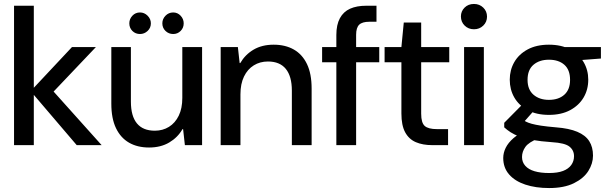

<svg xmlns="http://www.w3.org/2000/svg" viewBox="-20 -734 3087 971"><path d="M368 0 135 -273 344 -496H465L217 -235V-309L494 0ZM51 0V-705H151V0Z M734 12Q675 12 632.5 -12.5Q590 -37 566.5 -86Q543 -135 543 -210V-496H642V-220Q642 -147 672.5 -110Q703 -73 763 -73Q803 -73 834.5 -92.5Q866 -112 884 -149Q902 -186 902 -239V-496H1002V0H915L906 -81H903Q879 -39 836 -13.5Q793 12 734 12ZM688 -562Q665 -562 649.5 -577.5Q634 -593 634 -616Q634 -638 649.5 -654.5Q665 -671 688 -671Q710 -671 726.5 -654.5Q743 -638 743 -616Q743 -593 726.5 -577.5Q710 -562 688 -562ZM856 -562Q833 -562 817 -577.5Q801 -593 801 -616Q801 -638 817 -654.5Q833 -671 856 -671Q878 -671 893.5 -654.5Q909 -638 909 -616Q909 -593 893.5 -577.5Q878 -562 856 -562Z M1096 0V-496H1183L1192 -415H1195Q1220 -458 1262.5 -483Q1305 -508 1364 -508Q1423 -508 1466 -483.5Q1509 -459 1532.5 -410Q1556 -361 1556 -286V0H1456V-276Q1456 -348 1425.5 -385.5Q1395 -423 1335 -423Q1295 -423 1263.5 -403.5Q1232 -384 1214 -347Q1196 -310 1196 -257V0Z M1681 0V-557Q1681 -609 1699 -642Q1717 -675 1750.5 -690Q1784 -705 1832 -705H1884V-624H1848Q1812 -624 1796.5 -609Q1781 -594 1781 -558V0ZM1609 -419V-496H1898V-419Z M2166 0Q2118 0 2083 -15Q2048 -30 2029 -65Q2010 -100 2010 -160V-419H1925V-496H2010L2022 -620H2110V-496H2252V-419H2110V-159Q2110 -113 2128 -97Q2146 -81 2190 -81H2246V0Z M2327 0V-496H2427V0ZM2377 -586Q2349 -586 2330 -604.5Q2311 -623 2311 -651Q2311 -677 2329.5 -695.5Q2348 -714 2377 -714Q2405 -714 2424 -695.5Q2443 -677 2443 -650Q2443 -623 2424 -604.5Q2405 -586 2377 -586Z M2757 217Q2689 217 2636.5 199.5Q2584 182 2554.5 148Q2525 114 2525 65Q2525 39 2537.5 13.5Q2550 -12 2577 -35.5Q2604 -59 2649 -79L2703 -34Q2654 -15 2637 9Q2620 33 2620 60Q2620 86 2636.5 104.5Q2653 123 2683.5 132Q2714 141 2757 141Q2800 141 2827.5 130.5Q2855 120 2869 100.5Q2883 81 2883 56Q2883 26 2860 7.5Q2837 -11 2771 -15Q2714 -19 2674.5 -26Q2635 -33 2608 -43Q2581 -53 2562.5 -65Q2544 -77 2530 -90V-113L2631 -215L2693 -189L2603 -87L2620 -130Q2630 -124 2640.5 -118.5Q2651 -113 2669 -108Q2687 -103 2716 -98.5Q2745 -94 2792 -90Q2858 -85 2899.5 -67.5Q2941 -50 2960 -20Q2979 10 2979 53Q2979 93 2955.5 130.5Q2932 168 2882.5 192.5Q2833 217 2757 217ZM2756 -153Q2693 -153 2648.5 -177Q2604 -201 2581 -241Q2558 -281 2558 -331Q2558 -380 2581 -420Q2604 -460 2648.5 -484Q2693 -508 2756 -508Q2819 -508 2863.5 -484Q2908 -460 2931.5 -420Q2955 -380 2955 -331Q2955 -281 2931.5 -241Q2908 -201 2863.5 -177Q2819 -153 2756 -153ZM2756 -229Q2805 -229 2834 -255Q2863 -281 2863 -330Q2863 -381 2834 -406.5Q2805 -432 2756 -432Q2708 -432 2678 -406.5Q2648 -381 2648 -330Q2648 -281 2678 -255Q2708 -229 2756 -229ZM2837 -424 2813 -496H3019V-438Z"/></svg>

Font: DM Sans 36pt Medium
Style: Regular
Weight: 500
Designer: Colophon Foundry, Jonny Pinhorn
Foundry: Colophon Foundry
Version: Version 4.004;gftools[0.9.30]